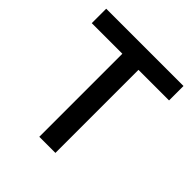

<svg xmlns="http://www.w3.org/2000/svg" viewBox="-183 -808 940 940"><g transform="rotate(45 287.5 -337.5)"><path d="M343.3 0H231.7V-575H20V-675H555V-575H343.3Z"/></g></svg>

Font: Funnel Sans Medium
Style: Regular
Weight: 500
Version: Version 1.000; Beta; Release 5; Build 24; ttfautohint (v1.8.